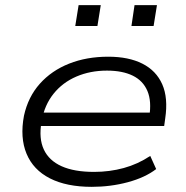

<svg xmlns="http://www.w3.org/2000/svg" viewBox="-20 -717 722 745"><path d="M336 8Q238 8 173.5 -25Q109 -58 83 -120.5Q57 -183 73 -268Q89 -341 134.5 -392Q180 -443 248 -470Q316 -497 400 -497Q479 -497 532.5 -470Q586 -443 609.5 -390Q633 -337 621 -257L617 -228H117L125 -280H585L559 -263Q569 -324 552 -364Q535 -404 495 -423.5Q455 -443 395 -443Q330 -443 276.5 -420Q223 -397 188 -353.5Q153 -310 142 -249L141 -243Q130 -180 150 -137Q170 -94 219 -72Q268 -50 345 -50Q405 -50 460 -65Q515 -80 563 -112L586 -61Q543 -28 476 -10Q409 8 336 8ZM490 -616 502 -697H589L576 -616ZM272 -616 285 -697H371L358 -616Z"/></svg>

Font: Nunito Sans 10pt Expanded Light
Style: Italic
Weight: 300
Width: 7
Italic angle: -9°
Designer: Vernon Adams
Foundry: Vernon Adams
Version: Version 3.101;gftools[0.9.27]